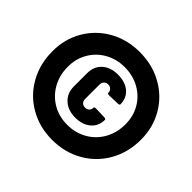

<svg xmlns="http://www.w3.org/2000/svg" viewBox="-169 -904 1107 1107"><g transform="rotate(45 385.0 -350.0)"><path d="M24 -356Q24 -455 71 -535.5Q118 -616 200 -662Q282 -708 384 -708Q487 -708 569.5 -662Q652 -616 699 -535.5Q746 -455 746 -356Q746 -251 699 -168.5Q652 -86 569.5 -39Q487 8 384 8Q282 8 199.5 -39Q117 -86 70.5 -169Q24 -252 24 -356ZM620 -355Q620 -420 589.5 -472.5Q559 -525 505 -555Q451 -585 384 -585Q318 -585 264.5 -555Q211 -525 180.5 -472.5Q150 -420 150 -355Q150 -286 180.5 -231.5Q211 -177 264 -146Q317 -115 384 -115Q451 -115 505 -146Q559 -177 589.5 -231.5Q620 -286 620 -355ZM255 -299V-406Q255 -462 291 -494.5Q327 -527 387 -527Q447 -527 482.5 -496.5Q518 -466 518 -414Q518 -412 513.5 -410Q509 -408 503 -408L437 -406Q422 -406 422 -411Q422 -427 412.5 -437Q403 -447 387 -447Q371 -447 361.5 -437Q352 -427 352 -411V-293Q352 -277 361.5 -267.5Q371 -258 387 -258Q403 -258 412.5 -267.5Q422 -277 422 -293Q422 -299 437 -299L503 -297Q510 -297 514 -295Q518 -293 518 -290Q518 -238 482 -207.5Q446 -177 387 -177Q328 -177 291.5 -210.5Q255 -244 255 -299Z"/></g></svg>

Font: Barlow Black
Style: Regular
Weight: 900
Designer: Jeremy Tribby
Foundry: Tribby Type
Version: Version 1.422